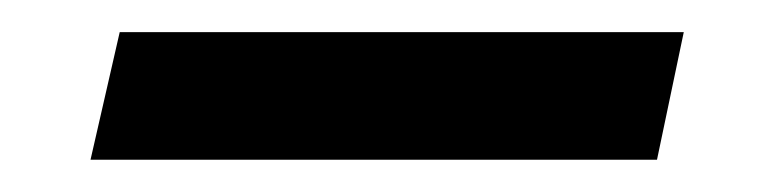

<svg xmlns="http://www.w3.org/2000/svg" viewBox="-20 -99 484 119"><path d="M36.1 0 54.2 -79.1H403.8L387.2 0Z"/></svg>

Font: UVF Lobster12
Style: Regular
Weight: 400
Designer: Pablo Impallari
Foundry: Pablo Impallari. www.impallari.com
Version: Version 1.004